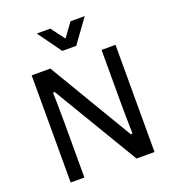

<svg xmlns="http://www.w3.org/2000/svg" viewBox="-161 -1039 1047 1161"><g transform="rotate(-20 363.0 -458.5)"><path d="M93.3 0V-689.5H213.4L535.2 -148.9L545.9 -151.4Q545.4 -174.8 544.7 -207.3Q543.9 -239.7 543.7 -272.5Q543.5 -305.2 543.2 -329.8Q543 -354.5 543 -362.3V-689.5H632.8V0H517.1L189 -548.3L178.7 -545.9Q179.7 -522 180.2 -488.8Q180.7 -455.6 180.9 -422.1Q181.2 -388.7 181.4 -363.3Q181.6 -337.9 181.6 -329.6V0ZM317.9 -765.1 209 -916.5H295.4L361.8 -828.6L425.8 -916.5H517.1L407.7 -765.1Z"/></g></svg>

Font: Shanti
Style: Regular
Weight: 400
Designer: Vernon Adams
Foundry: Vernon Adams
Version: Version 1.100; ttfautohint (v1.8.4)